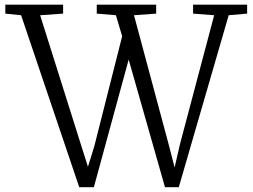

<svg xmlns="http://www.w3.org/2000/svg" viewBox="-20 -778 1066 808"><path d="M313.5 9.8H375L521.5 -527.3L674.3 9.8H732.4L942.4 -713.9L1020 -720.7V-758.3H792.5V-720.7L881.3 -713.9L737.8 -172.9L714.8 -73.2L692.4 -160.6L543.9 -713.9L637.2 -720.7V-758.3H387.2V-720.7L467.8 -713.9L494.1 -625.5L377 -163.1L350.1 -76.2L321.3 -167L148.9 -713.9L245.6 -720.7V-758.3H2.4V-720.7L68.8 -713.9Z"/></svg>

Font: Merriweather
Style: Light
Weight: 250
Designer: Eben Sorkin ( eben@eyebytes.com )
Foundry: Sorkin Type Co.
Version: Version 1.003